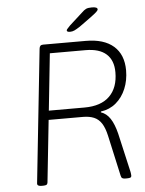

<svg xmlns="http://www.w3.org/2000/svg" viewBox="-58 -911 726 959"><g transform="rotate(-5 305.0 -431.0)"><path d="M111 2Q100 2 94.5 -1.5Q89 -5 90 -13L161 -681Q162 -691 166.5 -695.5Q171 -700 180 -700H394Q485 -700 533.5 -657.5Q582 -615 582 -536Q582 -486 564.5 -444Q547 -402 515 -375Q483 -348 439 -342L438 -338Q466 -329 484.5 -301Q503 -273 515 -225L560 -28Q561 -22 561.5 -17Q562 -12 562 -9Q562 -3 557 -0.5Q552 2 540 2H531Q522 2 516.5 -1Q511 -4 509 -14L464 -217Q455 -258 440 -281Q425 -304 402 -313.5Q379 -323 347 -323H175L142 -12Q141 -4 136 -1Q131 2 119 2ZM180 -369H359Q442 -369 485 -411.5Q528 -454 528 -531Q528 -591 493 -622.5Q458 -654 389 -654H210ZM319 -752Q313 -752 308.5 -754Q304 -756 304 -760Q304 -764 309.5 -769.5Q315 -775 323 -784L386 -841Q400 -855 410 -859.5Q420 -864 439 -864Q453 -864 460 -861Q467 -858 467 -852Q467 -847 458.5 -839Q450 -831 424 -812L370 -773Q353 -762 342.5 -757Q332 -752 319 -752Z"/></g></svg>

Font: Asap ExtraLight
Style: Italic
Weight: 250
Italic angle: -6°
Version: Version 3.001